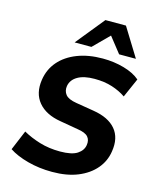

<svg xmlns="http://www.w3.org/2000/svg" viewBox="-136 -1033 931 1138"><g transform="rotate(15 329.0 -464.5)"><path d="M294 11Q214 11 143.5 -8Q73 -27 28 -57L79 -179Q125 -153 182.5 -135.5Q240 -118 308 -118Q380 -118 413.5 -140Q447 -162 452 -196Q457 -227 440 -246.5Q423 -266 375 -273L265 -292Q173 -307 127.5 -361.5Q82 -416 95 -501Q105 -567 146.5 -615Q188 -663 256 -689.5Q324 -716 412 -716Q481 -716 542.5 -698.5Q604 -681 641 -649L589 -531Q553 -556 505 -571.5Q457 -587 396 -587Q331 -587 293 -565Q255 -543 248 -504Q243 -473 260.5 -451Q278 -429 328 -421L437 -403Q532 -388 576 -335.5Q620 -283 606 -198Q597 -137 557 -90Q517 -43 451 -16Q385 11 294 11ZM225 -765 367 -940H493L601 -765H498L423 -860L328 -765Z"/></g></svg>

Font: Mulish ExtraLight ExtraBold
Style: Italic
Weight: 800
Italic angle: -9°
Version: Version 3.603